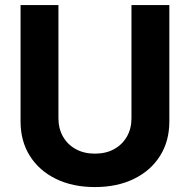

<svg xmlns="http://www.w3.org/2000/svg" viewBox="-20 -748 769 778"><path d="M512.7 -727.5H666.2V-255.9Q666.2 -176.2 628.5 -116.4Q590.8 -56.5 522.9 -23.3Q455.1 10 364.6 10Q274.2 10 206.4 -23.3Q138.6 -56.5 100.9 -116.4Q63.3 -176.2 63.3 -255.9V-727.5H216.8V-268.6Q216.8 -226.8 235.3 -194.5Q253.7 -162.2 287 -143.8Q320.2 -125.4 364.6 -125.4Q409.4 -125.4 442.6 -143.8Q475.8 -162.2 494.2 -194.5Q512.7 -226.8 512.7 -268.6Z"/></svg>

Font: GitLab Sans
Style: Regular
Weight: 400
Designer: Rasmus Andersson
Foundry: Modifications by GitLab B.V., manufactured by rsms
Version: Version 4.000;git-c8fb6b7